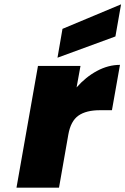

<svg xmlns="http://www.w3.org/2000/svg" viewBox="-20 -865 578 885"><path d="M512 -697 245 -599 268 -732 538 -845ZM333 -462Q375 -510 427 -538Q479 -566 533 -566L496 -357H441Q377 -357 341.5 -332Q306 -307 295 -245L252 0H56L155 -561H351Z"/></svg>

Font: Fz Poppins ExtBd
Style: Italic
Weight: 800
Italic angle: -10°
Designer: Ninad Kale (Devanagari), Jonny Pinhorn (Latin)
Foundry: Indian Type Foundry
Version: Vit hóa bi Vntype.Com & FontZin.Com